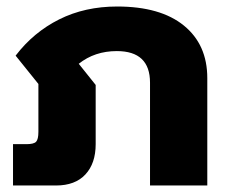

<svg xmlns="http://www.w3.org/2000/svg" viewBox="-20 -570 702 590"><path d="M20 -127H61Q84 -127 91 -134.5Q98 -142 98 -165V-312L28 -399Q83 -471 162 -510.5Q241 -550 340 -550Q473 -550 545 -491.5Q617 -433 617 -330V0H441V-316Q441 -413 339 -413Q271 -413 222 -374L274 -309V-127Q274 -68 242.5 -34Q211 0 152 0H20Z"/></svg>

Font: Prompt
Style: Bold
Weight: 700
Designer: Katatrad Team
Foundry: CadsonDemak
Version: Version 1.000